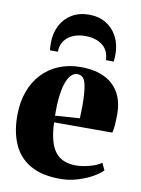

<svg xmlns="http://www.w3.org/2000/svg" viewBox="-89 -844 673 916"><g transform="rotate(10 248.0 -386.0)"><path d="M267 12Q178 12 122 -20.2Q66 -52.5 39.8 -111.2Q13.5 -170 13.5 -249.5Q13.5 -314.5 32.2 -366.5Q51 -418.5 85.5 -455Q120 -491.5 167.5 -511Q215 -530.5 272.5 -530.5Q371.5 -530.5 426 -482.2Q480.5 -434 482 -343Q482 -308.5 480 -284.5Q478 -260.5 474 -248.5H192Q194 -197 203.8 -161.5Q213.5 -126 230.8 -104.8Q248 -83.5 273 -73.8Q298 -64 330 -64Q359 -64 395 -73.5Q431 -83 452.5 -98.5L468.5 -64.5Q454.5 -49 423.8 -31.2Q393 -13.5 352.2 -0.8Q311.5 12 267 12ZM191 -280.5 310 -289Q310.5 -305 310.8 -319.2Q311 -333.5 311.5 -349.5Q311.5 -421.5 302 -458Q292.5 -494.5 262 -494.5Q248 -494.5 235 -483.8Q222 -473 211.8 -448.2Q201.5 -423.5 195.8 -382.5Q190 -341.5 191 -280.5ZM268 -783.5Q315 -783.5 350 -762.5Q385 -741.5 404.5 -704.2Q424 -667 424 -619Q424 -608 423.5 -599.8Q423 -591.5 422 -583.5H384Q384 -588.5 383.5 -594.5Q383 -600.5 381 -607.5Q376 -630.5 360.5 -646.8Q345 -663 321.5 -671.5Q298 -680 268 -680Q237.5 -680 214 -671.2Q190.5 -662.5 175.2 -646.2Q160 -630 154 -607.5Q152.5 -600.5 152 -594.5Q151.5 -588.5 151.5 -583.5H113Q112 -591.5 111.5 -599.8Q111 -608 111 -619Q111 -667 130.5 -704.2Q150 -741.5 185.2 -762.5Q220.5 -783.5 268 -783.5Z"/></g></svg>

Font: Merriweather 120pt Black
Style: Regular
Weight: 900
Designer: Eben Sorkin
Foundry: Eben Sorkin
Version: Version 2.100